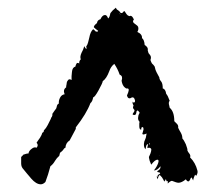

<svg xmlns="http://www.w3.org/2000/svg" viewBox="-20 -482 553 499"><path d="M490 -25 487 -28 484 -21Q482 -15 482 -13L478 -21L475 -18L474 -15Q473 -13 471 -11Q467 -9 463 -16Q452 -7 444 -7Q439 -7 427 -12Q423 -12 416 -5V-9Q416 -12 417 -12Q417 -11 413 -11L411 -17L410 -14Q408 -12 407 -10Q405 -15 401 -21Q396 -27 395 -27Q392 -27 390 -16Q388 -20 387 -23H390V-27Q403 -33 389 -35Q388 -36 390 -38L393 -40Q398 -44 397 -50Q389 -39 380 -39Q388 -49 391 -58Q394 -67 389 -67Q383 -67 373 -54L371 -59L369 -64Q367 -72 367 -74L371 -83Q373 -89 373 -91Q374 -95 371 -97Q368 -99 363 -97Q363 -101 365 -107Q362 -108 360 -103L359 -98L358 -94Q352 -101 355 -114L359 -124L361 -135Q350 -130 350 -135L351 -138L352 -142Q354 -146 352 -151Q347 -154 347 -145Q342 -145 342 -154V-161Q342 -164 343 -165Q338 -170 339 -177L340 -183L343 -189Q342 -191 339 -194Q338 -195 337 -195L335 -193L334 -188Q333 -181 325 -184V-186L326 -188Q332 -195 328 -198L327 -199L326 -201Q325 -203 327 -208L326 -210L325 -212Q324 -215 325 -218Q327 -214 329 -216Q331 -216 331 -220Q331 -222 329 -226Q328 -229 323 -229Q313 -222 310 -234Q318 -251 312 -252H308L304 -255Q298 -260 296 -272Q298 -278 297 -282Q296 -286 291 -288Q286 -303 277 -316Q268 -309 264 -297Q257 -278 247 -271Q247 -267 236 -247Q226 -229 222 -229Q222 -227 220 -221Q218 -216 215 -214Q205 -187 177 -151V-147L169 -132L161 -117Q151 -111 150 -98L148 -97Q146 -96 146 -95L143 -91Q138 -86 136 -85L135 -81L134 -77L128 -71L123 -64Q118 -55 111 -50Q105 -27 98 -9Q92 -3 86 -3Q74 -3 61 -18L56 -24L50 -31Q42 -41 41 -42Q35 -48 35 -57V-74L42 -81Q42 -80 47 -82L51 -83H54Q55 -90 62 -95Q69 -101 75 -98Q81 -105 75 -111L79 -117L84 -124Q89 -132 90 -137Q91 -137 93 -139Q94 -140 94 -143Q100 -149 104 -157L108 -165L112 -173L113 -176L115 -179Q117 -183 116 -186Q118 -189 121.5 -194Q125 -199 126 -200L127 -203L128 -207Q129 -211 133 -213Q132 -220 136 -228Q140 -236 148 -237Q143 -249 152 -255V-258L153 -263Q153 -264 153.5 -267Q154 -270 155 -271Q159 -279 166 -274V-284L167 -295Q168 -307 176 -309L177 -313L179 -317Q181 -320 186 -317Q185 -323 190 -328Q187 -334 192 -345L196 -353L199 -362Q205 -351 205 -357Q205 -358 204 -361Q208 -367 209 -372L212 -384Q215 -400 222 -406Q223 -406 225 -404L227 -402L228 -401L229 -400H231Q233 -398 235 -402Q228 -407 224 -411Q223 -415 232 -422Q233 -430 241 -432Q246 -443 253 -443Q258 -443 261 -434Q263 -435 265 -440L266 -444L267 -448L273 -455L281 -462Q283 -457 286 -456L290 -453Q291 -452 293 -449Q296 -447 298 -449Q300 -449 300 -451Q302 -453 304 -453Q310 -442 314 -441L317 -440L319 -441Q324 -441 328 -431Q322 -425 332 -419Q338 -415 339 -412Q341 -406 337 -399Q350 -393 349 -383Q355 -379 356 -365Q366 -359 364 -351Q364 -350 366 -344L370 -339Q374 -334 371 -326Q373 -320 375 -317L379 -313L382 -309Q384 -299 387 -294L394 -281Q394 -278 396 -274L399 -270Q403 -265 403 -252Q410 -251 412 -238Q416 -234 421 -220Q418 -217 419 -211L420 -207L421 -202Q433 -192 433 -167L436 -164L440 -160Q444 -156 443 -150L446 -144L450 -137Q454 -130 454 -122Q458 -118 463 -107Q468 -94 467 -91L469 -87L472 -83Q476 -78 474 -73Q488 -59 493 -39Q495 -33 490 -25ZM369 -110 367 -108Q369 -106 369.5 -106.5Q370 -107 369 -110ZM292 -446 291 -447Q290 -446 291 -446L293 -444Q293 -445 292 -446ZM395 -77 393 -78Q393 -77 395 -77Z"/></svg>

Font: Kom-post
Style: Regular
Weight: 400
Designer: @guaschetti
Foundry: guaschetti
Version: Version 1.00 December 6, 2021, initial release